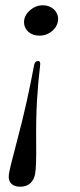

<svg xmlns="http://www.w3.org/2000/svg" viewBox="-20 -465 302 727"><path d="M14 193Q18 168 41 82Q66 -12 81.5 -82.5Q97 -153 109 -218Q112 -234 124 -234Q134 -234 132 -218Q124 -152 120 -83Q116 -14 117 79Q118 166 113 193Q109 216 94.5 229Q80 242 56 242Q33 242 21.5 229Q10 216 14 193ZM71 -381Q71 -406 93 -425.5Q115 -445 142 -445Q167 -445 183.5 -430Q200 -415 200 -394Q200 -368 179 -349Q158 -330 129 -330Q104 -330 87.5 -344.5Q71 -359 71 -381Z"/></svg>

Font: Unna
Style: Italic
Weight: 400
Italic angle: -8.05°
Designer: Jorge de Buen Unna
Foundry: Omnibus-Type
Version: Version 2.008